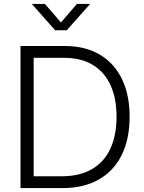

<svg xmlns="http://www.w3.org/2000/svg" viewBox="-20 -963 736 983"><path d="M298.8 0H122.6V-60.5H294.9Q388.2 -60.5 450.9 -97.2Q513.7 -133.8 545.2 -202.1Q576.7 -270.5 576.7 -365.7Q576.7 -459.5 545.9 -526.9Q515.1 -594.2 455.3 -630.6Q395.5 -667 307.1 -667H119.6V-727.5H311Q415.5 -727.5 489.7 -684.1Q564 -640.6 603.8 -559.6Q643.6 -478.5 643.6 -365.7Q643.6 -251 603 -169.2Q562.5 -87.4 485.4 -43.7Q408.2 0 298.8 0ZM152.3 -727.5V0H85V-727.5ZM210 -942.9 292 -848.1 374 -942.9H439.9V-940.9L321.8 -808.1H262.2L144.5 -940.9V-942.9Z"/></svg>

Font: Inter 24pt Light
Style: Regular
Weight: 300
Designer: Rasmus Andersson
Foundry: rsms
Version: Version 4.001;git-66647c0bb